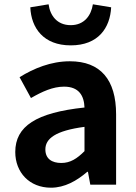

<svg xmlns="http://www.w3.org/2000/svg" viewBox="-20 -859 631 893"><path d="M217 14C281 14 337 -18 386 -60H389L400 0H520V-327C520 -489 447 -574 305 -574C217 -574 137 -541 71 -500L124 -403C176 -433 226 -456 278 -456C347 -456 371 -414 373 -359C148 -335 51 -272 51 -152C51 -57 117 14 217 14ZM265 -101C222 -101 191 -120 191 -164C191 -214 237 -251 373 -269V-156C338 -121 307 -101 265 -101ZM309 -648C437 -648 492 -729 497 -825L412 -839C404 -787 372 -742 309 -742C245 -742 213 -787 206 -839L121 -825C125 -729 182 -648 309 -648Z"/></svg>

Font: Noto Sans CJK KR Bold
Style: Regular
Weight: 700
Designer: Ryoko NISHIZUKA (kana & ideographs); Paul D. Hunt (Latin, Greek & Cyrillic); Wenlong ZHANG (bopomofo); Sandoll Communica
Foundry: Adobe Systems Incorporated
Version: Version 1.004;PS 1.004;hotconv 1.0.82;makeotf.lib2.5.63406